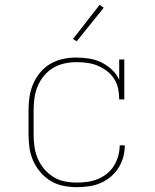

<svg xmlns="http://www.w3.org/2000/svg" viewBox="-20 -766 640 794"><path d="M298 8Q270 8 242 2.5Q214 -3 190 -17.5Q166 -32 147.5 -53.5Q129 -75 117.5 -100.5Q106 -126 102 -154Q98 -182 98 -210V-310Q98 -338 102 -365.5Q106 -393 117 -418.5Q128 -444 146 -466Q164 -488 188 -502Q212 -516 239.5 -522Q267 -528 294 -528Q321 -528 347.5 -524Q374 -520 398 -508.5Q422 -497 442 -478.5Q462 -460 473 -436V-520H494V-355H473Q473 -377 468.5 -399Q464 -421 452 -440Q440 -459 422 -472.5Q404 -486 383.5 -494.5Q363 -503 341 -506Q319 -509 297 -509Q271 -509 246 -503.5Q221 -498 199.5 -485Q178 -472 161.5 -452Q145 -432 135.5 -409Q126 -386 122.5 -360.5Q119 -335 119 -310V-210Q119 -185 122.5 -159.5Q126 -134 136 -110.5Q146 -87 162.5 -67.5Q179 -48 200.5 -34.5Q222 -21 247 -16Q272 -11 298 -11Q320 -11 342 -14Q364 -17 384.5 -25.5Q405 -34 422.5 -48Q440 -62 451.5 -81Q463 -100 469 -121.5Q475 -143 475 -165H496Q496 -140 489.5 -116Q483 -92 469.5 -71Q456 -50 436.5 -34Q417 -18 394.5 -8.5Q372 1 347 4.5Q322 8 298 8ZM297 -595 282 -605 392 -746 409 -734Z"/></svg>

Font: Iosevka HT Thin Extended
Style: Regular
Weight: 100
Width: 7
Monospace: yes
Designer: Belleve Invis
Foundry: Belleve Invis
Version: Version 32.3.0; ttfautohint (v1.8.4)